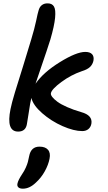

<svg xmlns="http://www.w3.org/2000/svg" viewBox="-20 -779 646 1151"><path d="M88.9 9.8Q15.6 9.8 43 -125Q49.8 -160.2 69.3 -224.6Q88.9 -289.1 118.7 -383.5Q148.4 -478 167 -542Q187 -607.9 196.8 -654.8Q206.5 -701.7 210.9 -714.8Q216.3 -736.8 230.5 -748Q244.6 -759.3 266.1 -758.8Q292.5 -758.8 303.7 -739.7Q314.9 -720.7 310.3 -672.4Q305.7 -624 282.2 -543Q260.7 -475.1 231.4 -390.6Q202.1 -306.2 192.9 -276.9Q239.7 -345.2 338.9 -406.5Q438 -467.8 491.2 -467.8Q519.5 -467.8 532.2 -453.9Q544.9 -439.9 540 -414.1Q534.7 -391.6 519 -377Q503.4 -362.3 470.2 -352.1Q405.8 -330.1 347.9 -287.4Q290 -244.6 285.2 -220.2Q283.2 -210.9 293.2 -197.8Q303.2 -184.6 324 -169.2Q344.7 -153.8 382.1 -137.2Q419.4 -120.6 466.8 -106.9Q536.6 -87.9 527.8 -37.1Q523.9 -16.6 509.5 -4.9Q495.1 6.8 473.1 6.8Q422.9 6.8 355.2 -22.9Q287.6 -52.7 233.2 -100.1Q178.7 -147.5 168 -191.9Q164.6 -172.4 161.1 -159.2Q156.2 -132.8 150.6 -93Q145 -53.2 141.1 -34.2Q133.3 9.8 88.9 9.8ZM117.2 352.1Q98.1 352.1 89.6 343.5Q81.1 335 85 319.8Q89.4 300.3 111.8 266.1Q126 245.6 134.8 225.3Q143.6 205.1 147 192.1Q150.4 179.2 154.8 157.2Q165.5 100.1 216.8 100.1Q251.5 100.1 267.8 118.9Q284.2 137.7 276.9 172.9Q270 209 248.5 247.8Q227.1 286.6 194.8 315.9Q157.2 352.1 117.2 352.1Z"/></svg>

Font: Shantell Sans Irregular
Style: Italic
Weight: 500
Italic angle: -11.31°
Designer: Stephen Nixon, Anya Danilova, Shantell Martin
Foundry: Arrow Type
Version: Version 1.006;[9816181b4]